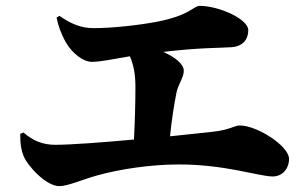

<svg xmlns="http://www.w3.org/2000/svg" viewBox="-20 -694 1040 655"><path d="M49 -237C49 -202 52 -183 60 -163C74 -127 138 -59 182 -59C212 -59 259 -81 313 -96C389 -117 494 -133 591 -133C749 -133 864 -92 910 -92C944 -92 966 -119 966 -152C966 -196 857 -266 798 -266C780 -266 766 -251 702 -244L560 -229C566 -288 574 -337 582 -378C588 -406 607 -431 607 -452C607 -476 577 -499 537 -517C664 -532 730 -530 770 -533C811 -536 827 -562 827 -591C827 -629 727 -674 661 -674C640 -674 629 -641 511 -619C446 -607 360 -598 298 -598C255 -598 218 -615 183 -640L173 -634C178 -608 188 -579 205 -549C225 -514 263 -483 293 -483C324 -483 362 -492 423 -502C435 -475 442 -443 442 -398C442 -340 440 -275 437 -218C328 -208 220 -200 168 -200C126 -200 92 -214 60 -242Z"/></svg>

Font: Noto Serif CJK HK Black
Style: Regular
Weight: 900
Designer: Ryoko NISHIZUKA 西塚涼子 (kana & ideographs); Frank Grießhammer (Latin, Greek & Cyrillic); Wenlong ZHANG 张文龙 (bopomofo); San
Foundry: Adobe
Version: Version 2.001;hotconv 1.1.0;makeotfexe 2.6.0